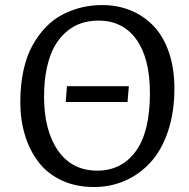

<svg xmlns="http://www.w3.org/2000/svg" viewBox="-20 -735 755 766"><path d="M61 -328.1Q61 -397 73.7 -454.6Q86.4 -512.2 109.6 -554Q132.8 -595.7 163.3 -627.2Q193.8 -658.7 230.7 -677.5Q267.6 -696.3 306.6 -705.6Q345.7 -714.8 387.2 -714.8Q449.7 -714.8 502.2 -693.1Q554.7 -671.4 593.5 -630.4Q632.3 -589.4 654.1 -525.6Q675.8 -461.9 675.8 -381.8Q675.8 -288.1 650.6 -212.4Q625.5 -136.7 581.5 -88.4Q537.6 -40 479.7 -14.4Q421.9 11.2 355 11.2Q283.7 11.2 227.1 -14.9Q170.4 -41 134.5 -87.4Q98.6 -133.8 79.8 -195.1Q61 -256.3 61 -328.1ZM155.8 -349.1Q155.8 -214.4 211.4 -134.3Q267.1 -54.2 368.2 -54.2Q464.8 -54.2 521.5 -131.3Q578.1 -208.5 578.1 -363.8Q578.1 -502 524.2 -577.4Q470.2 -652.8 373 -652.8Q336.9 -652.8 305.2 -642.6Q273.4 -632.3 245.6 -608.9Q217.8 -585.4 198 -550.8Q178.2 -516.1 167 -464.6Q155.8 -413.1 155.8 -349.1ZM494.1 -391.1 488.8 -328.1H242.2L247.1 -391.1Z"/></svg>

Font: Literata Book
Style: Italic
Weight: 400
Italic angle: -3°
Designer: Latin by Veronika Burian and Jose Scaglione. Greek by Irene Vlachou. Cyrillic by Vera Evstafieva
Foundry: TypeTogether
Version: Version 1.003;PS 001.003;hotconv 1.0.88;makeotf.lib2.5.64775